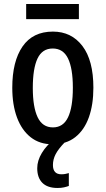

<svg xmlns="http://www.w3.org/2000/svg" viewBox="-20 -707 525 954"><path d="M444 -271Q444 -187 421.5 -124Q399 -61 354 -25.5Q309 10 241 10Q177 10 132.5 -25Q88 -60 64.5 -123Q41 -186 41 -271Q41 -402 92 -476Q143 -550 243 -550Q335 -550 389.5 -478.5Q444 -407 444 -271ZM143 -270Q143 -175 167 -124.5Q191 -74 243 -74Q294 -74 318 -124Q342 -174 342 -271Q342 -367 318 -416.5Q294 -466 242 -466Q190 -466 166.5 -416.5Q143 -367 143 -270ZM372 -687V-612H110V-687ZM243 113Q243 159 285 159Q297 159 306 157Q315 155 322 153V217Q311 221 297.5 224Q284 227 266 227Q216 227 190.5 201.5Q165 176 165 129Q165 91 188 53Q211 15 249 -14L302 0Q270 33 256.5 59Q243 85 243 113Z"/></svg>

Font: Avrile Sans Condensed Medium
Style: Regular
Weight: 500
Width: 3
Designer: Monotype Design Team
Foundry: Monotype Imaging Inc.
Version: Version 2.001;September 10, 2019;FontCreator 11.5.0.2425 64-